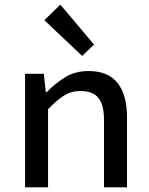

<svg xmlns="http://www.w3.org/2000/svg" viewBox="-20 -807 640 827"><path d="M88 0V-489H169L177 -410H181Q218 -448 261 -474.5Q304 -501 361 -501Q446 -501 486.5 -449.5Q527 -398 527 -303V0H428V-290Q428 -354 404.5 -384.5Q381 -415 326 -415Q287 -415 256 -395.5Q225 -376 187 -337V0ZM334 -566 171 -720 240 -787 385 -615Z"/></svg>

Font: Source Code Pro ExtraLight Medium
Style: Regular
Weight: 500
Monospace: yes
Version: Version 1.018;hotconv 1.0.116;makeotfexe 2.5.65601